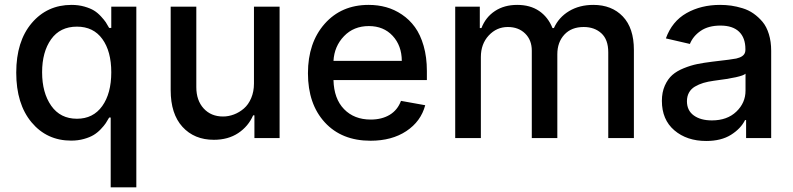

<svg xmlns="http://www.w3.org/2000/svg" viewBox="-20 -573 3290 797"><path d="M545.9 204.6H439.5V-85H433.1Q425.8 -71.8 418.9 -61.5Q412.1 -51.3 398.2 -36.6Q384.3 -22 368.4 -12.5Q352.5 -2.9 328.1 3.9Q303.7 10.7 275.4 10.7Q174.3 10.7 110.8 -65.4Q47.4 -141.6 47.4 -271.5Q47.4 -401.4 111.6 -477.1Q175.8 -552.7 276.9 -552.7Q305.7 -552.7 330.3 -545.7Q355 -538.6 370.1 -529.3Q385.3 -520 399.2 -504.9Q413.1 -489.7 419.2 -480.5Q425.3 -471.2 433.1 -457H441.9V-545.4H545.9ZM441.9 -272.9Q441.9 -359.9 404.8 -411.1Q367.7 -462.4 299.3 -462.4Q229.5 -462.4 192.1 -409.9Q154.8 -357.4 154.8 -272.9Q154.8 -188 192.6 -134Q230.5 -80.1 299.3 -80.1Q366.7 -80.1 404.3 -132.6Q441.9 -185.1 441.9 -272.9Z M1034.2 -226.1V-545.4H1140.6V0H1036.1V-94.2H1030.8Q1010.7 -48.3 968.8 -20.5Q926.8 7.3 867.7 7.3Q786.6 7.3 737.5 -46.4Q688.5 -100.1 688.5 -198.7V-545.4H794.9V-211.4Q794.9 -156.2 825.4 -122.8Q856 -89.4 905.8 -89.4Q928.7 -89.4 951.2 -97.9Q973.6 -106.4 992.4 -122.6Q1011.2 -138.7 1022.7 -165.8Q1034.2 -192.9 1034.2 -226.1Z M1518.1 11.2Q1398.4 11.2 1328.4 -64.9Q1258.3 -141.1 1258.3 -269Q1258.3 -395.5 1327.6 -474.1Q1397 -552.7 1510.3 -552.7Q1548.3 -552.7 1582.8 -543.2Q1617.2 -533.7 1648.4 -512.7Q1679.7 -491.7 1702.4 -460.4Q1725.1 -429.2 1738.5 -382.6Q1752 -335.9 1752 -278.3V-240.7H1364.3Q1366.2 -163.1 1408.2 -119.9Q1450.2 -76.7 1519 -76.7Q1564.9 -76.7 1597.7 -96.4Q1630.4 -116.2 1644.5 -154.3L1745.1 -136.2Q1727.1 -68.8 1666.7 -28.8Q1606.4 11.2 1518.1 11.2ZM1364.3 -320.3H1647.9Q1647.5 -383.8 1609.9 -424.3Q1572.3 -464.8 1511.2 -464.8Q1448.2 -464.8 1408 -422.9Q1367.7 -380.9 1364.3 -320.3Z M1869.6 0V-545.4H1971.7V-456.5H1978.5Q1996.1 -502 2034.7 -527.3Q2073.2 -552.7 2127 -552.7Q2180.7 -552.7 2217.8 -527.6Q2254.9 -502.4 2273.4 -456.5H2279.3Q2299.3 -501 2342.3 -526.9Q2385.3 -552.7 2442.9 -552.7Q2519.5 -552.7 2565.4 -504.6Q2611.3 -456.5 2611.3 -365.7V0H2504.9V-356Q2504.9 -408.7 2476.3 -434.8Q2447.8 -460.9 2402.8 -460.9Q2352.1 -460.9 2322.8 -429.4Q2293.5 -397.9 2293.5 -347.7V0H2187.5V-362.8Q2187.5 -406.7 2159.9 -433.8Q2132.3 -460.9 2087.9 -460.9Q2041.5 -460.9 2008.8 -425.8Q1976.1 -390.6 1976.1 -336.4V0Z M2911.6 12.2Q2831.1 12.2 2779.3 -32Q2727.5 -76.2 2727.5 -154.3Q2727.5 -189.9 2739.7 -217.5Q2752 -245.1 2770.8 -261.7Q2789.6 -278.3 2818.8 -290Q2848.1 -301.8 2874.5 -307.1Q2900.9 -312.5 2936.5 -316.9Q3022.5 -326.7 3036.6 -330.1Q3067.9 -337.4 3072.8 -356Q3074.2 -360.4 3074.2 -366.7V-369.1Q3074.2 -416 3047.9 -441.4Q3021.5 -466.8 2970.7 -466.8Q2920.9 -466.8 2888.9 -445.1Q2856.9 -423.3 2843.8 -390.6L2744.1 -413.6Q2769.5 -484.4 2829.8 -518.6Q2890.1 -552.7 2969.2 -552.7Q2992.7 -552.7 3015.1 -549.6Q3037.6 -546.4 3062.5 -538.8Q3087.4 -531.2 3107.9 -516.8Q3128.4 -502.4 3145.3 -482.4Q3162.1 -462.4 3171.6 -431.4Q3181.2 -400.4 3181.2 -362.3V0H3077.1V-74.7H3072.8Q3055.2 -39.1 3014.4 -13.4Q2973.6 12.2 2911.6 12.2ZM2935.1 -73.2Q2998.5 -73.2 3036.6 -109.6Q3074.7 -146 3074.7 -196.8V-267.1Q3060.1 -252.4 2943.4 -237.8Q2918.5 -234.4 2899.7 -228.8Q2880.9 -223.1 2864.7 -213.6Q2848.6 -204.1 2840.1 -188.7Q2831.5 -173.3 2831.5 -152.8Q2831.5 -114.3 2859.9 -93.8Q2888.2 -73.2 2935.1 -73.2Z"/></svg>

Font: Karasuma Gothic
Style: Regular
Weight: 500
Designer: Rasmus Andersson / Ryoko Nishizuka
Foundry: Genbu
Version: Version 1.00